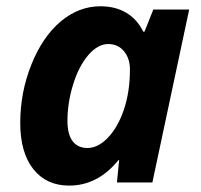

<svg xmlns="http://www.w3.org/2000/svg" viewBox="-20 -576 634 606"><path d="M198.2 9.8Q126.5 9.8 85.2 -42.2Q43.9 -94.2 43.9 -188Q43.9 -284.7 79.1 -372.3Q114.3 -460 171.4 -508.1Q228.5 -556.2 296.9 -556.2Q344.2 -556.2 378.7 -535.6Q413.1 -515.1 432.1 -476.1H436L463.9 -545.9H577.1L460.9 0H349.1L356 -70.8H354Q288.6 9.8 198.2 9.8ZM255.9 -108.9Q289.6 -108.9 320.8 -141.6Q352.1 -174.3 371.1 -230.2Q390.1 -286.1 390.1 -356.9Q390.1 -391.6 371.3 -414.3Q352.5 -437 321.8 -437Q288.6 -437 258.5 -401.9Q228.5 -366.7 210.7 -309.1Q192.9 -251.5 192.9 -194.8Q192.9 -151.9 209.2 -130.4Q225.6 -108.9 255.9 -108.9Z"/></svg>

Font: TypoPRO Open Sans
Style: Bold Italic
Weight: 700
Italic angle: -12°
Foundry: Ascender Corporation
Version: Version 1.10